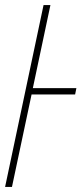

<svg xmlns="http://www.w3.org/2000/svg" viewBox="-52 -734 324 754"><path d="M-32 0 119 -714H146L77 -388H248L243 -363H72L-5 0Z"/></svg>

Font: Noto Sans Thin
Style: Italic
Weight: 100
Italic angle: -12°
Designer: Monotype Design Team
Foundry: Monotype Imaging Inc.
Version: Version 2.013; ttfautohint (v1.8.4.7-5d5b)